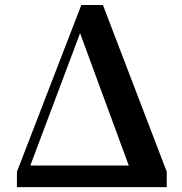

<svg xmlns="http://www.w3.org/2000/svg" viewBox="-20 -765 744 785"><path d="M49.2 0V-62.7L312.5 -744.6H400.8L661.8 -62.7V0H538.9L298.1 -654.6H316.6L311.9 -641.3L70.8 0ZM60.8 0 73.3 -88.3H610.3V0Z"/></svg>

Font: Noto Serif SC ExtraLight
Style: Regular
Weight: 200
Designer: Ryoko NISHIZUKA 西塚涼子 (kana & ideographs); Frank Grießhammer (Latin, Greek & Cyrillic); Wenlong ZHANG 张文龙 (bopomofo); San
Foundry: Adobe
Version: Version 2.002-H1;hotconv 1.1.0;makeotfexe 2.6.0